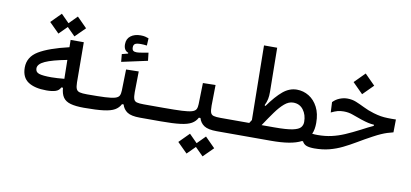

<svg xmlns="http://www.w3.org/2000/svg" viewBox="-79 -964 3088 1442"><g transform="rotate(10 1465.0 -242.5)"><path d="M280.3 -76.7Q189.5 -76.7 139.9 -109.9Q90.3 -143.1 90.3 -217.8Q90.3 -299.3 166.7 -345.2Q243.2 -391.1 394.5 -426.3L393.6 -481.9H494.1L496.1 -175.8Q496.6 -142.6 503.7 -126.5Q510.7 -110.4 530 -105.5Q549.3 -100.6 585.9 -100.6Q606.4 -100.6 614.5 -91.1Q622.6 -81.5 622.6 -56.2Q622.6 -26.9 613.8 -12Q605 2.9 580.1 2.9Q516.1 2.9 477.5 -8.1Q439 -19 420.9 -45.4Q402.8 -71.8 399.4 -118.2H386.7Q376 -94.2 349.1 -85.4Q322.3 -76.7 280.3 -76.7ZM395.5 -329.6Q282.7 -308.1 230.2 -284.2Q177.7 -260.3 177.7 -227.1Q177.7 -198.2 206.1 -189.2Q234.4 -180.2 299.3 -180.2Q319.8 -180.2 346.9 -181.9Q374 -183.6 397.9 -186ZM417 -512.7 356 -573.7 294.9 -512.7 219.2 -587.9 294.9 -664.1 356 -602.5 417 -664.1 492.7 -587.9Z M580.1 2.9 585.9 -100.6Q672.4 -100.6 722.9 -103Q773.4 -105.5 798.1 -112.8Q822.8 -120.1 830.3 -134.8Q837.9 -149.4 838.4 -174.3L842.3 -335.4L938.5 -337.4L936 -179.2Q936 -143.6 941.9 -127Q947.8 -110.4 965.3 -105.5Q982.9 -100.6 1018.6 -100.6H1171.9Q1190.4 -100.6 1199.5 -87.6Q1208.5 -74.7 1208.5 -56.2Q1208.5 -22 1196 -9.5Q1183.6 2.9 1166 2.9H1007.3Q940.9 2.9 910.6 -17.1Q880.4 -37.1 869.6 -73.7H857.4Q842.8 -44.9 814 -28.1Q785.2 -11.2 730 -4.2Q674.8 2.9 580.1 2.9ZM795.9 -385.3 790.5 -443.8 836.4 -455.6V-461.9Q801.3 -474.1 801.3 -521Q801.3 -562.5 830.6 -584.7Q859.9 -606.9 905.8 -606.9Q926.3 -606.9 940.9 -603.5Q955.6 -600.1 967.8 -595.2L964.8 -539.6Q938.5 -543 918.9 -543Q886.7 -543 874.8 -535.2Q862.8 -527.3 862.8 -508.3Q862.8 -489.7 871.6 -482.9Q880.4 -476.1 897.9 -476.1Q912.1 -476.1 938.2 -480.7Q964.4 -485.4 986.3 -489.3L993.2 -428.2Z M1166 2.9 1171.9 -100.6Q1258.3 -100.6 1308.8 -103Q1359.4 -105.5 1384 -112.8Q1408.7 -120.1 1416.3 -134.8Q1423.8 -149.4 1424.3 -174.3L1428.2 -335.4L1524.4 -337.4L1522 -179.2Q1522 -143.6 1527.8 -127Q1533.7 -110.4 1551.3 -105.5Q1568.8 -100.6 1604.5 -100.6H1757.8Q1776.4 -100.6 1785.4 -87.6Q1794.4 -74.7 1794.4 -56.2Q1794.4 -22 1782 -9.5Q1769.5 2.9 1752 2.9H1593.3Q1526.9 2.9 1496.6 -17.1Q1466.3 -37.1 1455.6 -73.7H1443.4Q1428.7 -44.9 1399.9 -28.1Q1371.1 -11.2 1315.9 -4.2Q1260.7 2.9 1166 2.9ZM1521 207.5 1460 146.5 1398.9 207.5 1323.2 132.3 1398.9 56.2 1460 117.7 1521 56.2 1596.7 132.3Z M2338.4 2.9Q2299.8 2.9 2277.6 -5.1Q2255.4 -13.2 2244.6 -35.2H2235.8Q2199.2 -16.1 2142.8 -6.6Q2086.4 2.9 2004.9 2.9H1752L1757.8 -100.6H1822.8Q1831.5 -114.3 1838.9 -125.5L1831.1 -693.4H1931.6L1936 -358.4Q1936.5 -326.7 1931.4 -302.2Q1926.3 -277.8 1913.6 -252L1920.4 -247.1Q1978 -327.6 2027.1 -368.4Q2076.2 -409.2 2132.8 -409.2Q2182.6 -409.2 2224.9 -383.3Q2267.1 -357.4 2292.7 -308.1Q2318.4 -258.8 2318.4 -188Q2318.4 -163.6 2314.7 -142.3Q2311 -121.1 2302.7 -103Q2313 -101.6 2322.8 -101.1Q2332.5 -100.6 2343.8 -100.6Q2364.3 -100.6 2373.5 -91.1Q2382.8 -81.5 2382.8 -56.6Q2382.8 2.9 2338.4 2.9ZM1917 -100.6H2015.1Q2107.4 -100.6 2152.8 -110.1Q2198.2 -119.6 2213.1 -137.5Q2228 -155.3 2228 -179.7Q2228 -233.9 2200 -271.2Q2171.9 -308.6 2122.6 -308.6Q2088.4 -308.6 2056.2 -281.2Q2023.9 -253.9 1990 -206.8Q1956.1 -159.7 1917 -100.6Z M2334 2.9Q2322.3 2.9 2315.9 -9.3Q2309.6 -21.5 2309.6 -51.3Q2309.6 -100.6 2343.8 -100.6Q2400.4 -100.6 2449.5 -111.6Q2498.5 -122.6 2548.3 -144Q2598.1 -165.5 2656.7 -195.8Q2686.5 -211.4 2707.5 -222.2Q2728.5 -232.9 2747.6 -241.2V-250Q2724.6 -251.5 2703.6 -256.1Q2682.6 -260.7 2649.4 -271.5Q2609.9 -284.7 2577.6 -296.9Q2545.4 -309.1 2507.8 -309.1Q2481 -309.1 2461.2 -303.7Q2441.4 -298.3 2412.1 -284.2L2408.2 -362.8Q2431.2 -386.7 2460.4 -397.9Q2489.7 -409.2 2518.1 -409.2Q2554.2 -409.2 2585.2 -396.5Q2616.2 -383.8 2650.9 -366.7Q2685.5 -349.1 2731 -335.4Q2762.2 -326.2 2787.6 -322Q2813 -317.9 2840.3 -317.4Q2854 -316.9 2869.6 -316.9Q2885.3 -316.9 2903.3 -317.4L2901.9 -219.2Q2877.4 -213.4 2856.4 -206.5Q2835.4 -199.7 2811.3 -189.2Q2787.1 -178.7 2752.9 -160.2Q2693.8 -128.4 2645 -99.1Q2595.7 -69.8 2548.8 -46.9Q2502 -23.9 2450.2 -10.5Q2398.4 2.9 2334 2.9ZM2620.1 -460.4 2541.5 -539.1 2620.1 -618.2 2698.7 -539.1Z"/></g></svg>

Font: CaskaydiaCove NFP
Style: Regular
Weight: 400
Designer: Aaron Bell
Foundry: Saja Typeworks
Version: Version 2111.001; VTT 6.35;Nerd Fonts 3.1.1